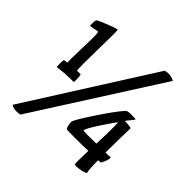

<svg xmlns="http://www.w3.org/2000/svg" viewBox="-190 -856 1052 1052"><g transform="rotate(45 336.0 -330.0)"><path d="M593 -89Q593 -24 599 2Q599 7 575 13Q551 19 534 19L520 18Q517 15 517 -4.5Q517 -24 519 -88Q477 -86 416.5 -86Q356 -86 352 -88Q342 -98 340 -133Q340 -148 406 -247.5Q472 -347 507 -386Q512 -395 546 -395Q580 -395 580 -392Q580 -389 562.5 -368.5Q545 -348 545 -345Q595 -344 595 -337Q592 -239 592 -148Q620 -148 626 -149Q632 -150 632 -147Q632 -132 624 -113.5Q616 -95 612 -91ZM47 27 504 -694Q517 -698 530 -698Q555 -698 575 -686L115 35Q98 38 86 38Q62 38 47 27ZM165 -635 162 -416Q162 -357 165 -354Q177 -355 185 -355Q193 -355 193 -354Q197 -342 197 -320Q197 -298 194 -298H178Q131 -298 88 -292L73 -290Q70 -293 70 -317.5Q70 -342 73 -345L96 -349L95 -376L99 -544Q99 -582 95 -586Q95 -587 90.5 -587Q86 -587 74 -584L41 -578Q40 -578 40 -599Q40 -620 45.5 -625.5Q51 -631 101.5 -651Q152 -671 162 -671H163Q165 -669 165 -635ZM462 -146 522 -147Q525 -221 525 -267Q525 -313 523 -313Q513 -303 467 -233Q421 -163 421 -149Q421 -146 462 -146Z"/></g></svg>

Font: Bubblegum Sans
Style: Regular
Weight: 400
Designer: Angel Koziupa and Alejandro Paul
Foundry: Angel Koziupa and Alejandro Paul
Version: Version 1.001